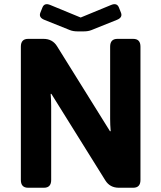

<svg xmlns="http://www.w3.org/2000/svg" viewBox="-20 -883 759 903"><path d="M189 -789.6Q160.6 -800.8 169.9 -823.7L179.7 -848.1Q189 -871.1 216.8 -859.4L358.9 -800.8H359.9L502 -859.4Q529.8 -871.1 539.1 -848.1L548.8 -823.7Q558.1 -800.8 529.8 -789.6L410.6 -741.7Q395 -735.4 374 -735.4H344.7Q323.7 -735.4 308.1 -741.7ZM112.3 0Q78.1 0 78.1 -36.6V-663.6Q78.1 -700.2 112.3 -700.2H184.6Q226.6 -700.2 248 -666L497.1 -266.1H500.5Q498 -295.4 498 -324.7V-663.6Q498 -700.2 532.2 -700.2H606.4Q640.6 -700.2 640.6 -663.6V-36.6Q640.6 0 606.4 0H539.1Q497.1 0 475.6 -34.2L221.7 -441.4H218.3Q220.7 -412.1 220.7 -382.8V-36.6Q220.7 0 186.5 0Z"/></svg>

Font: Istok
Style: Bold
Weight: 700
Designer: Andrey V. Panov
Foundry: Andrey V. Panov
Version: Version 1.0.1